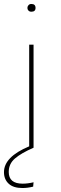

<svg xmlns="http://www.w3.org/2000/svg" viewBox="-29 -744 307 967"><path d="M129 -724Q150 -724 150 -704Q150 -685 129 -685Q120 -685 114.5 -690.5Q109 -696 109 -704Q109 -712 114.5 -718Q120 -724 129 -724ZM118 -7V-519H140V0Q78 27 46.5 54Q15 81 15 122Q15 181 85 181Q111 181 140 174L138 196Q110 203 84 203Q38 203 14.5 181Q-9 159 -9 123Q-9 46 118 -7Z"/></svg>

Font: FiraGO Thin
Style: Regular
Weight: 100
Designer: bBox Type
Foundry: bBox Type GmbH
Version: Version 1.001;PS 001.001;hotconv 1.0.88;makeotf.lib2.5.64775